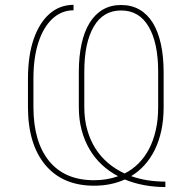

<svg xmlns="http://www.w3.org/2000/svg" viewBox="-20 -760 801 796"><path d="M665.5 15.6Q571.4 14.9 497.5 -16Q441.1 9.9 370 9.9Q240.1 9.9 168 -76Q95.9 -161.9 95.9 -316.8V-431.8Q95.9 -529.5 119.5 -597.5Q143.1 -665.5 184.7 -702.1Q226.2 -739.3 284.8 -740.1V-717.3Q258.5 -717.3 236.2 -707.7Q213.8 -698.2 195.5 -680.6Q177.2 -663 163 -638.5Q148.8 -614 139.2 -583.8Q118.6 -521 118.6 -434.7V-316.8Q118.6 -172.2 183.6 -92.3Q248.6 -12.8 370 -12.8Q424 -12.8 469.8 -29.5Q432.9 -48.7 402.9 -76.5Q372.9 -104.4 351.6 -140.4Q330.3 -176.5 318.5 -220.5Q306.8 -264.6 306.8 -316.1V-461.6Q306.8 -526.6 318.2 -578.1Q329.5 -629.6 351.7 -665.5Q373.9 -701.3 406.6 -720.3Q439.3 -739.3 482.2 -739.3Q525.2 -739.3 558.2 -720.3Q591.3 -701.3 613.5 -665.3Q635.7 -629.3 647 -577.4Q658.4 -525.6 658.4 -460.2V-315.3Q658.4 -262.8 648.8 -218.6Q639.2 -174.4 621.6 -138.7Q604 -103 579.2 -75.6Q554.3 -48.3 523.8 -29.8Q587.4 -7.1 665.5 -7.1ZM496.8 -40.8Q528.4 -56.8 554 -82.2Q579.5 -107.6 597.7 -142Q615.8 -176.5 625.7 -220Q635.7 -263.5 635.7 -315.3V-463.1Q635.7 -582.7 596.2 -649.5Q557.2 -716.6 482.2 -716.6Q407.3 -716.6 368.6 -649.5Q329.5 -582.7 329.5 -463.1V-316.1Q329.5 -265.3 341.6 -222.3Q353.7 -179.3 375.5 -144.7Q397.4 -110.1 428.3 -84Q459.2 -57.9 496.8 -40.8Z"/></svg>

Font: Linik Sans Thin
Style: Regular
Weight: 100
Designer: Fonts by Rasmus Andersson / Changes by Cristiano Sobral with parts from Marc Monis
Foundry: rsms
Version: Version 3.020; ttfautohint (v1.6)